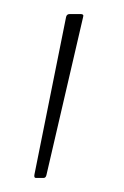

<svg xmlns="http://www.w3.org/2000/svg" viewBox="-20 -108 177 273"><path d="M31 145Q28 145 29 140L74 -84Q75 -88 79 -88H95Q97 -88 98 -87Q99 -86 98 -83L46 141Q45 145 42 145Z"/></svg>

Font: Sofia Sans Extra Condensed Thin
Style: Regular
Weight: 250
Version: Version 4.100